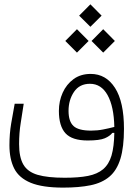

<svg xmlns="http://www.w3.org/2000/svg" viewBox="-20 -670 626 893"><path d="M273.9 202.6Q177.7 202.6 123 180.2Q68.4 157.7 46.1 113.8Q23.9 69.8 23.9 5.4Q23.9 -48.3 32 -95.7Q40 -143.1 48.3 -187.5H90.3Q84 -145 76.4 -98.4Q68.8 -51.8 68.8 0.5Q68.8 61 88.6 95.2Q108.4 129.4 154.8 143.1Q201.2 156.7 280.8 156.7Q345.7 156.7 389.2 148.2Q432.6 139.6 459.5 117.2Q486.8 93.8 498.8 53Q510.7 12.2 511.7 -52.2L502.4 -51.8Q491.2 -37.1 467.3 -26.9Q443.4 -16.6 387.7 -16.6Q315.4 -16.6 284.7 -50Q253.9 -83.5 253.9 -154.3Q253.9 -199.7 271.5 -238.8Q289.1 -277.8 322 -302Q355 -326.2 401.9 -326.2Q473.1 -326.2 514.9 -261.2Q556.6 -196.3 556.6 -70.8Q556.6 14.6 540 68.6Q523.4 122.6 489 151.6Q454.6 180.7 401.1 191.7Q347.7 202.6 273.9 202.6ZM511.7 -79.6Q509.8 -174.3 480.5 -227.3Q451.2 -280.3 398.4 -280.3Q349.6 -280.3 324.2 -242.7Q298.8 -205.1 298.8 -154.3Q298.8 -105.5 321.8 -84Q344.7 -62.5 403.8 -62.5Q433.1 -62.5 460.2 -67.9Q487.3 -73.2 511.7 -79.6ZM337.9 -425.3 283.7 -479.5 337.9 -534.2 392.1 -479.5ZM460 -425.3 405.8 -479.5 460 -534.2 514.2 -479.5ZM400.4 -545.4 348.1 -597.2 400.4 -649.9 452.6 -597.2Z"/></svg>

Font: Cascadia Code NF ExtraLight
Style: Regular
Weight: 200
Monospace: yes
Designer: Aaron Bell
Foundry: Saja Typeworks
Version: Version 2404.023; ttfautohint (v1.8.4)